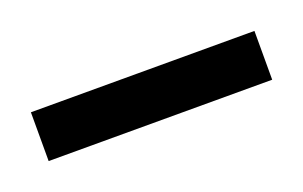

<svg xmlns="http://www.w3.org/2000/svg" viewBox="-27 -710 251 159"><g transform="rotate(-20 98.5 -630.5)"><path d="M0 -609V-652H197V-609Z"/></g></svg>

Font: Saira UltraCondensed
Style: Regular
Weight: 400
Width: 1
Designer: Hector Gatti with collaboration of the Omnibus-Type team
Foundry: Omnibus-Type
Version: Version 1.101